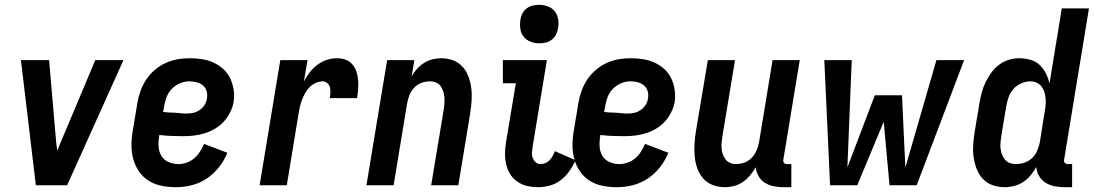

<svg xmlns="http://www.w3.org/2000/svg" viewBox="-20 -770 4546 798"><path d="M129 0 67 -520H184L214 -173Q215 -166 216 -158.5Q217 -151 218 -144Q221 -151 224 -158.5Q227 -166 230 -173L376 -520H493L259 0Z M712 8Q682 8 653 2.5Q624 -3 600 -17.5Q576 -32 559.5 -55Q543 -78 535 -105Q527 -132 526.5 -162Q526 -192 531 -222L551 -342Q555 -367 564 -392Q573 -417 587.5 -439Q602 -461 623 -479Q644 -497 668 -508Q692 -519 717 -523.5Q742 -528 767 -528Q794 -528 819.5 -524Q845 -520 867 -510Q889 -500 907.5 -483.5Q926 -467 936.5 -445Q947 -423 951 -397.5Q955 -372 951 -346Q947 -324 936.5 -303Q926 -282 910 -264.5Q894 -247 873.5 -235Q853 -223 830.5 -216Q808 -209 786 -206.5Q764 -204 742 -204Q716 -204 691.5 -205Q667 -206 642 -209V-207Q638 -185 639 -163Q640 -141 650 -123.5Q660 -106 679.5 -97Q699 -88 721 -88Q738 -88 755.5 -94Q773 -100 787 -112Q801 -124 811 -139.5Q821 -155 828 -172L925 -135Q912 -103 890.5 -75.5Q869 -48 840 -28.5Q811 -9 778 -0.5Q745 8 712 8ZM755 -298Q769 -298 783 -301Q797 -304 809.5 -312.5Q822 -321 830 -333.5Q838 -346 840 -360Q843 -376 839 -390.5Q835 -405 824 -414.5Q813 -424 798 -428Q783 -432 767 -432Q748 -432 728.5 -424Q709 -416 694 -400.5Q679 -385 672 -365.5Q665 -346 662 -327L658 -305Q670 -303 682 -302.5Q694 -302 706.5 -301.5Q719 -301 731 -299.5Q743 -298 755 -298Z M1059 0 1145 -520H1258L1243 -431Q1253 -451 1267 -469Q1281 -487 1299 -500.5Q1317 -514 1338 -521Q1359 -528 1380 -528Q1399 -528 1416 -522Q1433 -516 1444.5 -502.5Q1456 -489 1461.5 -472Q1467 -455 1468.5 -436.5Q1470 -418 1468.5 -399.5Q1467 -381 1464 -362H1351Q1352 -373 1353 -384.5Q1354 -396 1351.5 -406.5Q1349 -417 1340.5 -424.5Q1332 -432 1321 -432Q1307 -432 1292.5 -425.5Q1278 -419 1267 -408Q1256 -397 1248.5 -383.5Q1241 -370 1235.5 -355.5Q1230 -341 1226.5 -326.5Q1223 -312 1221 -298L1172 0Z M1503 0 1589 -520H1702L1691 -453Q1700 -469 1713 -483.5Q1726 -498 1742.5 -508.5Q1759 -519 1777.5 -523.5Q1796 -528 1813 -528Q1840 -528 1863.5 -519Q1887 -510 1903 -492Q1919 -474 1927.5 -450.5Q1936 -427 1939 -401.5Q1942 -376 1940 -350Q1938 -324 1934 -298L1885 0H1772L1824 -313Q1826 -326 1827 -339.5Q1828 -353 1827 -366Q1826 -379 1822 -391Q1818 -403 1811 -412.5Q1804 -422 1792 -427Q1780 -432 1767 -432Q1749 -432 1731.5 -425.5Q1714 -419 1701 -405Q1688 -391 1681.5 -374Q1675 -357 1672 -340L1616 0Z M2217 8Q2194 8 2171.5 3Q2149 -2 2131 -14.5Q2113 -27 2101 -45.5Q2089 -64 2084 -86Q2079 -108 2079 -131Q2079 -154 2083 -178L2124 -424H2070V-520H2253L2194 -162Q2192 -150 2191 -137.5Q2190 -125 2194 -114Q2198 -103 2206.5 -95.5Q2215 -88 2227 -88Q2237 -88 2247.5 -92.5Q2258 -97 2265 -105Q2272 -113 2277.5 -122.5Q2283 -132 2286 -142L2372 -104Q2362 -81 2347 -59.5Q2332 -38 2311.5 -22Q2291 -6 2266 1Q2241 8 2217 8ZM2221 -590Q2202 -590 2184.5 -597Q2167 -604 2156 -618Q2145 -632 2142.5 -651Q2140 -670 2143 -689Q2145 -702 2151.5 -714.5Q2158 -727 2169.5 -735.5Q2181 -744 2194.5 -747Q2208 -750 2221 -750Q2240 -750 2258 -743Q2276 -736 2286.5 -722Q2297 -708 2300 -689Q2303 -670 2299 -651Q2297 -638 2290.5 -625.5Q2284 -613 2272.5 -604.5Q2261 -596 2247.5 -593Q2234 -590 2221 -590Z M2545 8Q2515 8 2486 2.5Q2457 -3 2433 -17.5Q2409 -32 2392.5 -55Q2376 -78 2368 -105Q2360 -132 2359.5 -162Q2359 -192 2364 -222L2384 -342Q2388 -367 2397 -392Q2406 -417 2420.5 -439Q2435 -461 2456 -479Q2477 -497 2501 -508Q2525 -519 2550 -523.5Q2575 -528 2600 -528Q2627 -528 2652.5 -524Q2678 -520 2700 -510Q2722 -500 2740.5 -483.5Q2759 -467 2769.5 -445Q2780 -423 2784 -397.5Q2788 -372 2784 -346Q2780 -324 2769.5 -303Q2759 -282 2743 -264.5Q2727 -247 2706.5 -235Q2686 -223 2663.5 -216Q2641 -209 2619 -206.5Q2597 -204 2575 -204Q2549 -204 2524.5 -205Q2500 -206 2475 -209V-207Q2471 -185 2472 -163Q2473 -141 2483 -123.5Q2493 -106 2512.5 -97Q2532 -88 2554 -88Q2571 -88 2588.5 -94Q2606 -100 2620 -112Q2634 -124 2644 -139.5Q2654 -155 2661 -172L2758 -135Q2745 -103 2723.5 -75.5Q2702 -48 2673 -28.5Q2644 -9 2611 -0.5Q2578 8 2545 8ZM2588 -298Q2602 -298 2616 -301Q2630 -304 2642.5 -312.5Q2655 -321 2663 -333.5Q2671 -346 2673 -360Q2676 -376 2672 -390.5Q2668 -405 2657 -414.5Q2646 -424 2631 -428Q2616 -432 2600 -432Q2581 -432 2561.5 -424Q2542 -416 2527 -400.5Q2512 -385 2505 -365.5Q2498 -346 2495 -327L2491 -305Q2503 -303 2515 -302.5Q2527 -302 2539.5 -301.5Q2552 -301 2564 -299.5Q2576 -298 2588 -298Z M2993 8Q2966 8 2942.5 -1Q2919 -10 2903 -28Q2887 -46 2878.5 -69.5Q2870 -93 2867.5 -118.5Q2865 -144 2866.5 -170Q2868 -196 2872 -222L2922 -520H3035L2983 -207Q2981 -194 2979.5 -180.5Q2978 -167 2979 -154Q2980 -141 2984 -129Q2988 -117 2995.5 -107.5Q3003 -98 3014.5 -93Q3026 -88 3039 -88Q3057 -88 3074.5 -94.5Q3092 -101 3105 -115Q3118 -129 3125 -146Q3132 -163 3135 -180L3191 -520H3304L3236 -108Q3235 -104 3235.5 -100Q3236 -96 3238.5 -93Q3241 -90 3244.5 -89Q3248 -88 3252 -88H3269V8H3236Q3215 8 3195.5 4Q3176 0 3159.5 -10Q3143 -20 3133 -37.5Q3123 -55 3121 -75Q3111 -57 3097.5 -41Q3084 -25 3067 -13.5Q3050 -2 3031 3Q3012 8 2993 8Z M3430 0 3406 -520H3520L3502 -74L3616 -374H3729L3739 -156L3743 -74L3872 -520H3987L3790 0H3677L3653 -264L3543 0Z M4156 8Q4129 8 4105 -0.5Q4081 -9 4064.5 -27Q4048 -45 4039 -68.5Q4030 -92 4026.5 -117.5Q4023 -143 4025 -169.5Q4027 -196 4031 -222L4051 -342Q4055 -364 4060.5 -385.5Q4066 -407 4076 -427.5Q4086 -448 4099.5 -467Q4113 -486 4132 -500.5Q4151 -515 4173 -521.5Q4195 -528 4216 -528Q4240 -528 4262.5 -521.5Q4285 -515 4301 -500Q4317 -485 4327 -465Q4337 -445 4342 -423L4393 -735H4506L4403 -108Q4402 -104 4402.5 -100Q4403 -96 4405.5 -93Q4408 -90 4411.5 -89Q4415 -88 4419 -88H4436V8H4403Q4382 8 4362.5 4Q4343 0 4326 -10.5Q4309 -21 4299 -38Q4289 -55 4287 -76Q4277 -58 4263.5 -41.5Q4250 -25 4232.5 -13.5Q4215 -2 4195 3Q4175 8 4156 8ZM4202 -88Q4220 -88 4238 -94Q4256 -100 4270 -113.5Q4284 -127 4291.5 -145Q4299 -163 4302 -180L4321 -300Q4324 -315 4325.5 -329.5Q4327 -344 4326 -358Q4325 -372 4321.5 -385Q4318 -398 4310 -409Q4302 -420 4289.5 -426Q4277 -432 4263 -432Q4244 -432 4224.5 -423.5Q4205 -415 4191.5 -399.5Q4178 -384 4171.5 -365Q4165 -346 4162 -327L4142 -207Q4140 -193 4138.5 -179.5Q4137 -166 4138.5 -153Q4140 -140 4144.5 -128Q4149 -116 4157 -106.5Q4165 -97 4177 -92.5Q4189 -88 4202 -88Z"/></svg>

Font: Iosevka Custom
Style: Bold Italic
Weight: 700
Italic angle: -9°
Designer: Belleve Invis
Foundry: Belleve Invis
Version: Version 30.3.1; ttfautohint (v1.8.3)